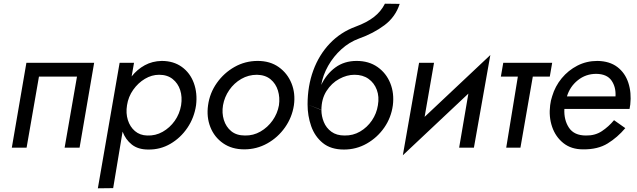

<svg xmlns="http://www.w3.org/2000/svg" viewBox="-20 -800 3448 1040"><path d="M490 -460 411 0H330L397 -385H191L124 0H44L123 -460Z M593 219 510 220 628 -460H706L693 -386Q723 -424 764 -446.5Q805 -469 856 -470Q920 -470 965 -437.5Q1010 -405 1030 -350Q1050 -295 1042 -230Q1032 -162 995 -107.5Q958 -53 903 -21Q848 11 783 10Q728 10 694 -17Q660 -44 644 -87ZM961 -230Q968 -275 956 -312Q944 -349 915 -372Q886 -395 842 -395Q802 -395 765 -373Q728 -351 701.5 -313.5Q675 -276 668 -230Q661 -187 672.5 -150Q684 -113 711 -90Q738 -67 777 -66Q822 -64 861 -86Q900 -108 926.5 -145.5Q953 -183 961 -230Z M1107 -230Q1116 -296 1154.5 -350.5Q1193 -405 1250.5 -437.5Q1308 -470 1376 -470Q1443 -470 1490 -436.5Q1537 -403 1559 -348.5Q1581 -294 1572 -230Q1562 -164 1523.5 -109.5Q1485 -55 1427.5 -23Q1370 9 1303 9Q1236 9 1188.5 -24Q1141 -57 1119.5 -111.5Q1098 -166 1107 -230ZM1188 -230Q1181 -188 1192.5 -150.5Q1204 -113 1232.5 -89.5Q1261 -66 1307 -66Q1352 -65 1391 -87.5Q1430 -110 1456.5 -147.5Q1483 -185 1491 -230Q1497 -272 1485.5 -309.5Q1474 -347 1445.5 -370.5Q1417 -394 1372 -395Q1326 -395 1287 -372.5Q1248 -350 1222 -312.5Q1196 -275 1188 -230Z M1646 -234Q1646 -334 1677 -418.5Q1708 -503 1766.5 -564.5Q1825 -626 1907 -656Q1967 -678 2005.5 -708Q2044 -738 2065 -780L2145 -779Q2122 -708 2062.5 -663.5Q2003 -619 1924 -591Q1872 -572 1829 -533Q1786 -494 1757.5 -443.5Q1729 -393 1720 -340Q1748 -399 1796.5 -434.5Q1845 -470 1912 -470Q1978 -470 2025 -437Q2072 -404 2094 -349.5Q2116 -295 2108 -230Q2099 -163 2061.5 -109Q2024 -55 1967 -22.5Q1910 10 1843 10Q1772 10 1728.5 -25.5Q1685 -61 1665.5 -117Q1646 -173 1646 -234L1721 -204Q1721 -171 1734 -139Q1747 -107 1775 -86.5Q1803 -66 1846 -66Q1892 -65 1930.5 -87.5Q1969 -110 1994.5 -147.5Q2020 -185 2027 -230Q2035 -276 2021 -313.5Q2007 -351 1976 -373Q1945 -395 1900 -395Q1859 -395 1817.5 -372.5Q1776 -350 1748.5 -307Q1721 -264 1721 -204L1716 -207Z M2331 -460 2280 -167 2636 -502 2547 0H2467L2517 -293L2162 41L2250 -460Z M2706 -460H2971L2958 -385H2866L2799 0H2722L2785 -385H2693Z M3367 -106Q3325 -56 3271.5 -23Q3218 10 3138 9Q3074 9 3031.5 -25Q2989 -59 2970.5 -113.5Q2952 -168 2960 -230Q2963 -256 2971 -279Q2987 -333 3022.5 -376Q3058 -419 3107.5 -444.5Q3157 -470 3216 -470Q3282 -469 3324 -437Q3366 -405 3383.5 -351.5Q3401 -298 3394 -234Q3393 -228 3392 -222Q3391 -216 3390 -210H3037Q3034 -150 3062 -108Q3090 -66 3154 -66Q3203 -65 3240 -89.5Q3277 -114 3306 -149ZM3210 -400Q3153 -400 3110 -365.5Q3067 -331 3051 -278H3314Q3317 -328 3292.5 -363.5Q3268 -399 3210 -400Z"/></svg>

Font: Jost*
Style: Italic
Weight: 400
Italic angle: -10°
Version: Version 3.7